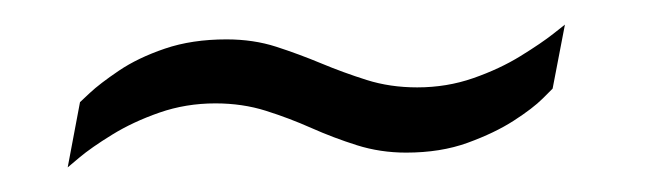

<svg xmlns="http://www.w3.org/2000/svg" viewBox="-20 -380 541 156"><path d="M35 -244 45 -297Q45 -297 53 -304.5Q61 -312 76.5 -322.5Q92 -333 114 -340.5Q136 -348 164 -348Q186 -348 204.5 -342Q223 -336 241 -328.5Q259 -321 278 -315Q297 -309 319 -309Q343 -309 364.5 -316.5Q386 -324 403 -334.5Q420 -345 429.5 -352.5Q439 -360 439 -360L429 -308Q429 -308 421 -300Q413 -292 397.5 -282Q382 -272 360 -264Q338 -256 310 -256Q289 -256 270 -262Q251 -268 233 -276Q215 -284 196 -290Q177 -296 155 -296Q131 -296 109.5 -288.5Q88 -281 71 -270.5Q54 -260 44.5 -252Q35 -244 35 -244Z"/></svg>

Font: Archivo Condensed Thin
Style: Italic
Weight: 250
Width: 3
Italic angle: -10°
Designer: Hector Gatti
Foundry: Omnibus-Type
Version: Version 2.001